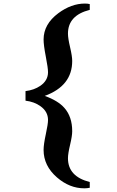

<svg xmlns="http://www.w3.org/2000/svg" viewBox="-20 -795 647 1058"><path d="M474.6 239.7Q460 242.7 444.3 242.7Q363.3 242.7 293.9 182.6Q220.2 118.7 220.2 31.2Q220.2 1 232.4 -55.2Q244.6 -111.3 244.6 -133.8Q244.6 -180.7 202.1 -210.4Q168.5 -234.4 120.6 -240.2V-293Q168 -298.8 201.7 -321.8Q244.6 -351.1 244.6 -397Q244.6 -420.4 232.4 -483.2Q220.2 -545.9 220.2 -577.6Q220.2 -661.6 301.3 -722.2Q373 -775.4 448.2 -775.4Q462.9 -775.4 474.6 -772.5V-740.7Q354.5 -710.4 354.5 -609.9Q354.5 -584 366.2 -534.7Q377.9 -485.4 377.9 -459Q377.9 -321.8 226.6 -266.6Q299.8 -240.2 334.5 -200.7Q377.9 -151.9 377.9 -71.8Q377.9 -45.9 366.2 2.9Q354.5 51.8 354.5 77.1Q354.5 177.7 474.6 208Z"/></svg>

Font: Dai Banna SIL Book
Style: Bold
Weight: 700
Designer: Victor Gaultney
Foundry: SIL International
Version: Version 2.000